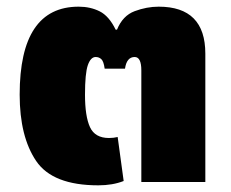

<svg xmlns="http://www.w3.org/2000/svg" viewBox="-20 -546 692 576"><path d="M275 10Q318 10 351 -3L333 -135Q321 -132 307 -132Q265 -132 250 -164.5Q235 -197 235 -262Q235 -326 243.5 -350.5Q252 -375 267 -375Q277 -375 284 -368.5Q291 -362 294 -340H355Q360 -375 384 -375Q404 -375 404 -335V0H596V-385Q596 -526 456 -526Q420 -526 384 -512.5Q348 -499 331 -457H327Q307 -498 279 -512Q251 -526 216 -526Q39 -526 39 -262Q39 -136 88.5 -63Q138 10 275 10Z"/></svg>

Font: Noto Sans Thai UI Black
Style: Regular
Weight: 900
Designer: Monotype Design Team
Foundry: Monotype Imaging Inc.
Version: Version 1.901